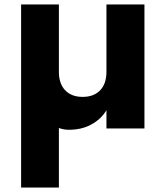

<svg xmlns="http://www.w3.org/2000/svg" viewBox="-20 -578 745 864"><path d="M630 -558V0H459V-82Q434 -41 390.5 -17.5Q347 6 290 6Q267 6 245 -2V266H75V-558H245V-255Q245 -201 273.5 -171.5Q302 -142 352 -142Q402 -142 430.5 -171.5Q459 -201 459 -255V-558Z"/></svg>

Font: MSTAGE
Style: Bold
Weight: 700
Designer: Ninad Kale (Devanagari), Jonny Pinhorn (Latin)
Foundry: Indian Type Foundry
Version: 4.004